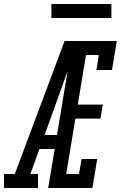

<svg xmlns="http://www.w3.org/2000/svg" viewBox="-67 -940 604 960"><path d="M-47 0V-70H7L256 -735H324Q303 -674 281 -612.5Q259 -551 237 -490L156 -265H218L206 -195H130L85 -70H123V0ZM174 0 296 -735H517L493 -590H415L427 -665H363L322 -417H447L435 -347H310L264 -70H328L341 -145H419L395 0ZM190 -850V-920H490V-850Z"/></svg>

Font: Iosevka Slab Oblique
Style: Regular
Weight: 400
Italic angle: -9°
Monospace: yes
Designer: Belleve Invis
Foundry: Belleve Invis
Version: Version 11.1.1; ttfautohint (v1.8.3)